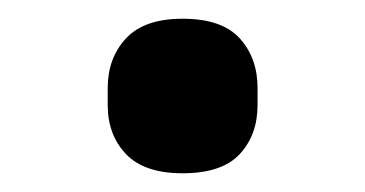

<svg xmlns="http://www.w3.org/2000/svg" viewBox="-20 -406 390 205"><path d="M175 -221Q134 -221 114.5 -241.5Q95 -262 95 -294V-312Q95 -344 114.5 -365Q134 -386 175 -386Q217 -386 236 -365Q255 -344 255 -312V-294Q255 -262 236 -241.5Q217 -221 175 -221Z"/></svg>

Font: IBMPlexSans-SemiBold
Style: Regular
Weight: 600
Designer: Mike Abbink, Paul van der Laan, Pieter van Rosmalen
Foundry: Bold Monday
Version: Version 3.1